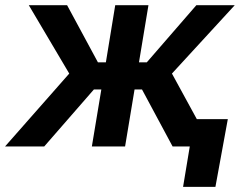

<svg xmlns="http://www.w3.org/2000/svg" viewBox="-41 -566 937 742"><path d="M-21.5 0 226.6 -281.7 70.3 -545.9H218.3L337.4 -325.2H368.2L404.3 -545.9H532.7L496.1 -325.2H526.4L717.8 -545.9H866.2L623.5 -281.7L777.3 0H626L507.8 -220.2H479L442.4 0H314L350.6 -220.2H321.8L129.9 0ZM666.5 156.2 692.4 0H651.9L668.9 -105.5H839.4L791.5 156.2Z"/></svg>

Font: Inter Semi Bold
Style: Italic
Weight: 600
Italic angle: -9.39999°
Designer: Rasmus Andersson
Foundry: rsms
Version: Version 4.000;git-3c8e0fc